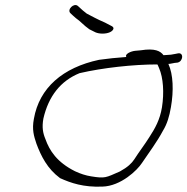

<svg xmlns="http://www.w3.org/2000/svg" viewBox="-20 -664 730 748"><path d="M112 -201C104 -159 112 -134 122 -104C140 -56 164 -7 214 30C256 49 305 66 379 63C451 61 515 -1 533 -29C562 -72 591 -110 615 -155C631 -181 640 -211 646 -247C657 -310 655 -374 636 -415C645 -415 652 -418 661 -419L671 -420C694 -424 697 -461 673 -456L663 -454C657 -453 651 -452 646 -451C639 -451 626 -449 617 -449C605 -465 584 -477 528 -468L506 -466C489 -464 468 -454 471 -444C472 -443 472 -443 472 -442C433 -439 401 -436 366 -431C225 -401 133 -322 112 -201ZM149 -202C169 -289 216 -349 290 -379C381 -400 499 -413 593 -413C596 -409 597 -404 600 -398C616 -361 620 -303 611 -246C603 -197 584 -164 562 -130C544 -101 522 -73 503 -43C493 -28 478 -13 447 4C392 28 390 32 335 23C315 20 293 13 272 3C202 -32 173 -77 157 -122C147 -146 143 -168 149 -202ZM255 -612C262 -606 268 -599 276 -593C294 -581 305 -566 328 -550L352 -538C359 -535 369 -533 379 -533C402 -533 419 -541 422 -552C423 -557 419 -561 412 -564L389 -576C354 -591 340 -600 318 -611L303 -623L283 -641C268 -654 239 -626 255 -612Z"/></svg>

Font: Stray Cat
Style: UltExtObl
Weight: 400
Version: Version 1.0